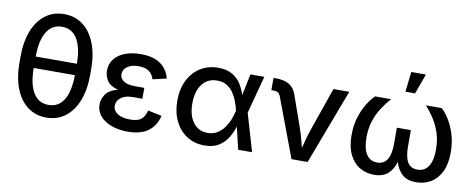

<svg xmlns="http://www.w3.org/2000/svg" viewBox="-66 -1063 3382 1373"><g transform="rotate(10 1625.5 -376.0)"><path d="M311.5 11.7Q232.9 11.7 175.3 -31.7Q117.7 -75.2 86.4 -154.8Q55.2 -234.4 55.2 -343.3V-384.3Q55.2 -493.2 86.4 -572.8Q117.7 -652.3 175.3 -695.8Q232.9 -739.3 311.5 -739.3Q390.1 -739.3 447.8 -695.8Q505.4 -652.3 536.9 -572.8Q568.4 -493.2 568.4 -384.3V-343.3Q568.4 -234.4 536.9 -154.8Q505.4 -75.2 447.8 -31.7Q390.1 11.7 311.5 11.7ZM311.5 -80.1Q383.8 -80.1 422.1 -142.3Q460.4 -204.6 460.9 -322.3H162.1Q162.6 -204.6 200.9 -142.3Q239.3 -80.1 311.5 -80.1ZM162.1 -405.3H460.9Q460.4 -522.9 422.1 -585.2Q383.8 -647.5 311.5 -647.5Q239.3 -647.5 200.9 -585.2Q162.6 -522.9 162.1 -405.3Z M901.9 9.8Q835.4 9.8 783.4 -9.5Q731.4 -28.8 701.2 -64.2Q670.9 -99.6 670.9 -147.9Q670.9 -185.1 694.8 -220.9Q718.8 -256.8 782.2 -273.4Q723.6 -289.6 702.4 -323.2Q681.2 -356.9 681.2 -393.1Q681.2 -443.4 709.2 -479.2Q737.3 -515.1 786.9 -533.9Q836.4 -552.7 900.4 -552.7Q990.2 -552.7 1042.5 -516.6Q1094.7 -480.5 1112.3 -413.1L1012.7 -389.6Q1002.4 -424.8 975.8 -444.8Q949.2 -464.8 899.9 -464.8Q848.1 -464.8 817.9 -443.1Q787.6 -421.4 787.6 -387.7Q787.6 -357.4 815.2 -338.4Q842.8 -319.3 897 -319.3H965.8V-240.2H897Q841.8 -240.2 810.8 -216.3Q779.8 -192.4 779.8 -156.7Q779.8 -122.1 813 -100.3Q846.2 -78.6 904.8 -78.6Q960.9 -78.6 985.8 -100.1Q1010.7 -121.6 1021 -164.6L1121.6 -143.6Q1105.5 -71.8 1051.8 -31Q998 9.8 901.9 9.8Z M1459 11.7Q1386.7 11.7 1331.3 -24.2Q1275.9 -60.1 1244.9 -123.8Q1213.9 -187.5 1213.9 -270.5Q1213.9 -355 1245.4 -418.5Q1276.9 -481.9 1332.8 -517.3Q1388.7 -552.7 1462.4 -552.7Q1525.9 -552.7 1566.4 -528.3Q1606.9 -503.9 1629.9 -466.3Q1652.8 -428.7 1664.1 -389.6L1696.3 -545.9H1797.4L1724.6 -272.9L1804.7 0H1703.6L1665.5 -162.1Q1653.3 -121.6 1629.9 -81.5Q1606.4 -41.5 1565.4 -14.9Q1524.4 11.7 1459 11.7ZM1639.6 -272.9V-274.4Q1633.3 -301.3 1621.8 -333.5Q1610.4 -365.7 1591.3 -394.8Q1572.3 -423.8 1542.7 -442.6Q1513.2 -461.4 1471.2 -461.4Q1402.8 -461.4 1363 -410.4Q1323.2 -359.4 1323.2 -270.5Q1323.2 -182.6 1361.8 -131.6Q1400.4 -80.6 1466.3 -80.6Q1507.8 -80.6 1538.1 -99.9Q1568.4 -119.1 1588.9 -148.9Q1609.4 -178.7 1621.6 -211.4Q1633.8 -244.1 1639.6 -271.5Z M2090.8 0 1930.7 -426.8Q1923.3 -445.8 1911.9 -453.4Q1900.4 -460.9 1879.9 -460.9H1863.3V-549.8H1882.3Q1941.4 -549.8 1978 -527.8Q2014.6 -505.9 2030.8 -457.5L2108.9 -235.8Q2121.6 -199.7 2131.3 -163.8Q2141.1 -127.9 2150.4 -92.3Q2159.2 -127.9 2168.9 -163.8Q2178.7 -199.7 2191.4 -235.8L2299.3 -545.9H2414.1L2208 0Z M2690.4 7.8Q2631.8 7.8 2585 -20.5Q2538.1 -48.8 2511 -105Q2483.9 -161.1 2483.9 -244.1Q2483.9 -315.9 2502.4 -375Q2521 -434.1 2548.3 -477.8Q2575.7 -521.5 2602.1 -545.9H2717.8Q2685.5 -509.8 2656.7 -466.1Q2627.9 -422.4 2609.9 -367.9Q2591.8 -313.5 2591.8 -245.6Q2591.8 -166.5 2619.1 -124.5Q2646.5 -82.5 2697.3 -82.5Q2793.9 -82.5 2793.9 -233.4V-352.5H2895.5V-233.4Q2895.5 -159.2 2917.7 -120.8Q2939.9 -82.5 2989.3 -82.5Q3041.5 -82.5 3069.1 -124.5Q3096.7 -166.5 3096.7 -245.6Q3096.7 -314.9 3077.9 -370.1Q3059.1 -425.3 3030.3 -468.8Q3001.5 -512.2 2970.7 -545.9H3085.9Q3111.8 -522.5 3139.2 -479.5Q3166.5 -436.5 3185.3 -377Q3204.1 -317.4 3204.1 -244.1Q3204.1 -160.6 3177 -104.7Q3149.9 -48.8 3103 -20.5Q3056.2 7.8 2996.1 7.8Q2929.7 7.8 2894 -25.4Q2858.4 -58.6 2843.3 -112.8Q2827.1 -57.1 2790.8 -24.7Q2754.4 7.8 2690.4 7.8ZM2809.6 -616.7 2826.2 -762.7H2932.6L2879.4 -616.7Z"/></g></svg>

Font: Inter Medium
Style: Regular
Weight: 500
Designer: Rasmus Andersson
Foundry: rsms
Version: Version 4.001;git-9221beed3